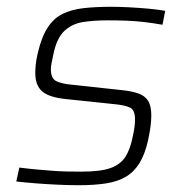

<svg xmlns="http://www.w3.org/2000/svg" viewBox="-20 -538 543 566"><path d="M213 8Q184 8 151 6.5Q118 5 86 2.5Q54 0 28 -3L37 -44Q69 -40 92.5 -38Q116 -36 135.5 -34.5Q155 -33 174.5 -32.5Q194 -32 219 -32Q276 -32 305.5 -42.5Q335 -53 349.5 -75.5Q364 -98 371 -134Q375 -151 376.5 -164Q378 -177 378 -186Q378 -214 363 -221Q348 -228 317 -231L174 -246Q125 -251 104.5 -268.5Q84 -286 84 -323Q84 -334 85.5 -348.5Q87 -363 91 -380Q102 -428 120 -456Q138 -484 164.5 -497Q191 -510 226.5 -514Q262 -518 307 -518Q332 -518 360.5 -516.5Q389 -515 417 -512.5Q445 -510 467 -506L459 -465Q431 -470 405.5 -473Q380 -476 354 -477Q328 -478 297 -478Q256 -478 224.5 -473Q193 -468 170.5 -447.5Q148 -427 138 -381Q135 -366 132.5 -354.5Q130 -343 130 -333Q130 -307 145.5 -299Q161 -291 194 -288L333 -273Q366 -270 386.5 -263Q407 -256 416.5 -241Q426 -226 426 -198Q426 -185 424 -167.5Q422 -150 417 -127Q408 -85 392 -58.5Q376 -32 352 -17.5Q328 -3 293.5 2.5Q259 8 213 8Z"/></svg>

Font: Saira Thin ExtraLight
Style: Italic
Weight: 250
Italic angle: -12°
Version: Version 1.101